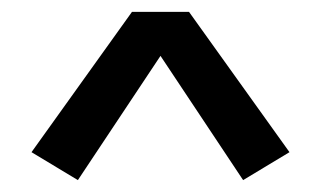

<svg xmlns="http://www.w3.org/2000/svg" viewBox="-20 -750 540 323"><path d="M111 -447 33 -494 202 -730H298L467 -494L389 -447L250 -656Z"/></svg>

Font: Iosevka SS18 Medium
Style: Regular
Weight: 500
Monospace: yes
Designer: Belleve Invis
Foundry: Belleve Invis
Version: Version 25.1.1; ttfautohint (v1.8.4)